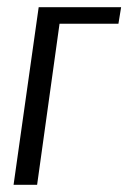

<svg xmlns="http://www.w3.org/2000/svg" viewBox="-20 -515 357 535"><path d="M17.8 0 87.8 -495H317.5L310 -448.8H145.9L83.4 0Z"/></svg>

Font: Alumni Sans SC Thin
Style: Italic
Weight: 100
Italic angle: -8°
Designer: Robert E. Leuschke
Foundry: Robert E. Leuschke
Version: Version 1.016